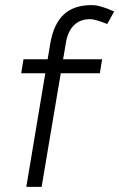

<svg xmlns="http://www.w3.org/2000/svg" viewBox="-20 -732 467 752"><path d="M339 -712Q356 -712 377 -706Q398 -700 427 -687L400 -638Q352 -657 333 -657Q293 -657 268.5 -632Q244 -607 237 -558L143 0H83L177 -562Q190 -638 229.5 -675Q269 -712 339 -712ZM72 -500H380L371 -445H63Z"/></svg>

Font: Oak Sans Light Italic
Style: Regular
Weight: 400
Italic angle: -9.5°
Foundry: Erik Kennedy, Walven
Version: Version 1.000;Glyphs 3.1.2 (3151)